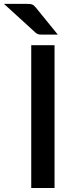

<svg xmlns="http://www.w3.org/2000/svg" viewBox="-72 -948 380 968"><path d="M61.5 -928.5Q70.5 -928.5 77.2 -928Q84 -927.5 89.2 -925.5Q94.5 -923.5 99 -919.8Q103.5 -916 108.5 -910L219.5 -773.5H142Q129 -773.5 121.8 -775Q114.5 -776.5 106 -784.5L-52 -928.5ZM203 0H85.5V-720H203Z"/></svg>

Font: TypoPRO Lato
Style: Regular
Weight: 600
Designer: Lukasz Dziedzic with Adam Twardoch and Botio Nikoltchev
Foundry: tyPoland Lukasz Dziedzic
Version: Version 2.010; 2014-09-01; http://www.latofonts.com/